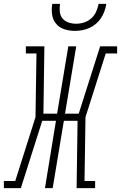

<svg xmlns="http://www.w3.org/2000/svg" viewBox="-59 -975 627 995"><path d="M-39 0V-37H20L125 -368L130 -698H75V-735H171L166 -386H237L295 -735H336L278 -386H349L460 -735H548V-698H489L384 -368L379 -37H434V0H338L343 -349H272L214 0H174L231 -349H160L49 0ZM329 -815Q301 -815 274.5 -823.5Q248 -832 231.5 -852Q215 -872 211 -899.5Q207 -927 212 -955H252Q249 -935 251 -914.5Q253 -894 265 -879.5Q277 -865 296 -858.5Q315 -852 335 -852Q356 -852 376.5 -858.5Q397 -865 413.5 -879.5Q430 -894 439 -914Q448 -934 452 -955H492Q489 -936 482.5 -917.5Q476 -899 465 -882Q454 -865 438 -851.5Q422 -838 404 -830Q386 -822 367 -818.5Q348 -815 329 -815Z"/></svg>

Font: Iosevka Slab Extralight
Style: Italic
Weight: 200
Italic angle: -9°
Monospace: yes
Designer: Belleve Invis
Foundry: Belleve Invis
Version: Version 11.1.1; ttfautohint (v1.8.3)